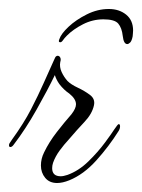

<svg xmlns="http://www.w3.org/2000/svg" viewBox="-27 -401 316 427"><path d="M215 -381Q238 -381 253.5 -368.5Q269 -356 269 -333Q269 -329 268.5 -325.5Q268 -322 268 -320Q266 -310 262.5 -306.5Q259 -303 256 -303Q248 -303 246 -321Q244 -339 236 -348.5Q228 -358 203 -358Q179 -358 157.5 -347Q136 -336 122 -322Q116 -316 113 -311.5Q110 -307 107 -307Q102 -307 105 -314Q109 -326 125.5 -341.5Q142 -357 166 -369Q190 -381 215 -381ZM100 6Q83 6 73.5 -5.5Q64 -17 64 -33Q64 -48 71 -62Q82 -85 99.5 -107.5Q117 -130 132 -147Q142 -160 142 -169Q142 -181 127 -193Q115 -201 105 -214Q98 -224 95 -234Q79 -201 54.5 -157.5Q30 -114 4 -80Q0 -74 -4 -74Q-7 -74 -7 -78Q-7 -80 -6 -82Q-5 -84 0 -91Q26 -127 42 -158Q58 -189 70 -216L92 -265Q93 -267 94.5 -270.5Q96 -274 97 -275Q99 -277 101 -277Q105 -277 107 -273Q109 -269 107 -263Q105 -252 110 -241Q115 -230 123 -221Q131 -213 146 -206Q161 -199 173 -190Q185 -181 182 -167Q178 -148 161 -130Q144 -112 127 -92Q115 -79 105.5 -66Q96 -53 91 -39Q90 -36 89.5 -33Q89 -30 89 -27Q89 -9 108 -9Q114 -9 123 -12Q148 -21 169.5 -42Q191 -63 206.5 -84Q222 -105 227 -113Q235 -125 237 -125Q240 -125 240 -120Q240 -115 237 -110Q215 -75 187 -44Q159 -13 127 0Q112 6 100 6Z"/></svg>

Font: Waterfall
Style: Regular
Weight: 400
Designer: Robert E. Leuschke
Foundry: Robert E. Leuschke
Version: Version 1.010; ttfautohint (v1.8.3)